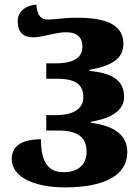

<svg xmlns="http://www.w3.org/2000/svg" viewBox="-20 -802 608 834"><path d="M262 12C433 12 533 -40 533 -141C533 -214 479 -255 374 -269V-273C468 -289 519 -324 519 -381C519 -450 473 -484 369 -494V-499C474 -517 516 -553 516 -611C516 -686 457 -725 315 -725C254 -725 218 -717 188 -717C158 -717 142 -733 138 -782C85 -777 57 -748 57 -711C57 -666 76 -640 124 -640C142 -640 165 -644 193 -651C220 -656 242 -662 266 -662C317 -662 338 -638 338 -599C338 -558 309 -527 224 -527H181V-460H226C310 -460 342 -434 342 -379C342 -334 305 -302 223 -302H181V-235H234C318 -235 356 -205 356 -143C356 -89 322 -54 256 -54C184 -54 158 -106 158 -197C71 -197 31 -165 31 -111C31 -36 123 12 262 12Z"/></svg>

Font: Noto Serif Georgian Extra
Style: Regular
Weight: 800
Designer: Monotype Design Team
Foundry: Monotype Imaging Inc.
Version: Version 1.901